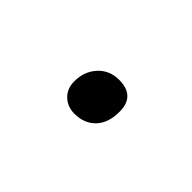

<svg xmlns="http://www.w3.org/2000/svg" viewBox="-17 -546 369 369"><g transform="rotate(45 167.5 -361.5)"><path d="M162 -308Q143.5 -308 130.8 -320Q118 -332 118 -352Q118 -379 134.5 -397Q151 -415 177 -415Q221 -415 221 -372Q221 -341.5 205 -324.8Q189 -308 162 -308Z"/></g></svg>

Font: Merriweather Sans Light
Style: Italic
Weight: 300
Italic angle: -7.5°
Designer: Eben Sorkin
Foundry: Eben Sorkin
Version: Version 2.001; ttfautohint (v1.8.3)